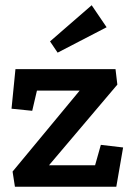

<svg xmlns="http://www.w3.org/2000/svg" viewBox="-20 -713 512 733"><path d="M200 -512 171 -555 330 -693 387 -609ZM37 0 28 -58 284 -367H121L103 -290L24 -298L39 -449H421L428 -390L167 -82H343L365 -160L450 -150L424 0Z"/></svg>

Font: Zilla Slab SemiBold
Style: Regular
Weight: 600
Designer: Typotheque.com
Foundry: Typotheque type foundry
Version: Version 1.1; 2017